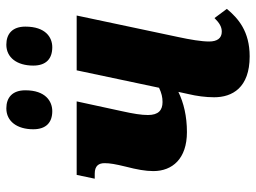

<svg xmlns="http://www.w3.org/2000/svg" viewBox="-121 -677 808 606"><g transform="rotate(-90 283.0 -374.0)"><path d="M437 -613C468 -613 502 -634 502 -698C502 -739 479 -758 445 -758C404 -758 379 -724 379 -673C379 -632 401 -613 437 -613ZM235 -613C266 -613 301 -634 301 -698C301 -739 278 -758 244 -758C203 -758 178 -724 178 -673C178 -632 200 -613 235 -613ZM169 -188C219 -188 261 -198 296 -215L289 -183C283 -158 279 -129 279 -102C279 -45 309 10 408 10C487 10 528 -26 558 -62L529 -101C514 -86 502 -78 486 -78C465 -78 455 -93 455 -118C455 -142 461 -178 469 -215L537 -536H364L309 -276C292 -268 279 -265 264 -265C238 -265 223 -278 223 -311C223 -332 227 -357 235 -393L266 -536H34L22 -479H38C63 -479 71 -466 71 -448C71 -431 68 -414 60 -381C51 -346 46 -319 46 -294C46 -234 85 -188 169 -188Z"/></g></svg>

Font: Noto Serif Condensed Black
Style: Italic
Weight: 900
Width: 3
Italic angle: -12°
Designer: Monotype Design Team
Foundry: Monotype Imaging Inc.
Version: Version 2.013